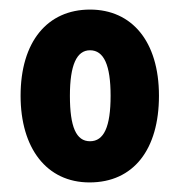

<svg xmlns="http://www.w3.org/2000/svg" viewBox="-20 -742 376 401"><path d="M312 -542C312 -656 255 -722 168 -722C79 -722 23 -655 23 -542C23 -433 77 -361 167 -361C259 -361 312 -430 312 -542ZM126 -542C126 -606 140 -637 168 -637C197 -637 211 -606 211 -542C211 -477 197 -447 168 -447C139 -447 126 -477 126 -542Z"/></svg>

Font: Noto Sans Lao UI ExtCond ExtBd
Style: Regular
Weight: 800
Width: 2
Designer: Monotype Design Team
Foundry: Monotype Imaging Inc.
Version: Version 2.000